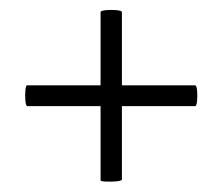

<svg xmlns="http://www.w3.org/2000/svg" viewBox="-20 -378 438 378"><path d="M34 -169Q31 -169 30 -179.5Q29 -190 30 -200Q31 -210 33 -210H364Q367 -210 368 -200Q369 -190 368 -179.5Q367 -169 364 -169ZM220 -25Q220 -22 209.5 -21Q199 -20 188.5 -20.5Q178 -21 178 -23V-354Q178 -357 188.5 -358Q199 -359 209.5 -358Q220 -357 220 -354Z"/></svg>

Font: Cormorant Light Medium
Style: Italic
Weight: 500
Italic angle: -10°
Version: Version 4.000